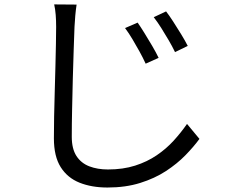

<svg xmlns="http://www.w3.org/2000/svg" viewBox="-20 -793 1040 871"><path d="M604.4 -690.4Q616.9 -672.7 634.7 -644Q652.5 -615.3 670.3 -585Q688 -554.8 699.6 -530.6L640.8 -504.1Q628.4 -531.2 612.8 -559.5Q597.2 -587.9 580.7 -615.4Q564.3 -643 547.3 -665.7ZM733.4 -741.3Q747 -723.9 765.3 -695.7Q783.6 -667.6 801.8 -637.7Q820 -607.9 831.7 -584.7L774 -556.6Q761.3 -583.1 744.9 -611Q728.6 -639 711.5 -666.1Q694.3 -693.3 677.4 -715ZM327.5 -772.2Q323.7 -747.2 321.5 -721.9Q319.4 -696.5 318 -671.4Q316.6 -629.4 314.3 -567.4Q312 -505.4 310.3 -435.7Q308.6 -366 307.1 -297.2Q305.6 -228.4 305.6 -172.7Q305.6 -118 326.8 -85.3Q348.1 -52.7 385.3 -38.4Q422.4 -24.2 469.8 -24.2Q538.2 -24.2 593 -41.7Q647.8 -59.2 690.9 -88.6Q734.1 -117.9 767.8 -154.9Q801.4 -191.9 828.4 -230.8L884.8 -162.9Q858.9 -127.5 821.3 -88.9Q783.6 -50.2 732.7 -16.9Q681.8 16.3 615.7 37Q549.7 57.7 467.6 57.7Q395.9 57.7 341 35.8Q286.2 14 255.3 -34.9Q224.5 -83.7 224.5 -165.2Q224.5 -210 225.5 -264.5Q226.5 -319 228.3 -377.1Q230.1 -435.1 231.4 -490.6Q232.7 -546.1 233.7 -593.2Q234.7 -640.3 234.7 -671.4Q234.7 -699.6 232.7 -725.4Q230.7 -751.2 225.8 -773Z"/></svg>

Font: Noto Sans TC
Style: Regular
Weight: 100
Designer: Ryoko NISHIZUKA 西塚涼子 (kana, bopomofo & ideographs); Paul D. Hunt (Latin, Greek & Cyrillic); Sandoll Communications 산돌커뮤니
Foundry: Adobe
Version: Version 2.004;hotconv 1.0.118;makeotfexe 2.5.65603